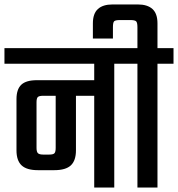

<svg xmlns="http://www.w3.org/2000/svg" viewBox="-40 -842 799 862"><path d="M-20 -626H545V-556H473V0H383V-412H301V-167Q301 -121 278 -99.5Q255 -78 204 -78H130Q80 -78 57 -99.5Q34 -121 34 -167V-397Q34 -441 55.5 -461.5Q77 -482 126 -482H383V-556H-20ZM210 -412H154Q136 -412 130 -406.5Q124 -401 124 -383V-178Q124 -160 130.5 -154Q137 -148 154 -148H181Q199 -148 204.5 -154Q210 -160 210 -178Z M739 -626V-556H667V0H577V-556H505V-626H577V-720Q577 -741 571 -746.5Q565 -752 545 -752H499Q478 -752 472.5 -746.5Q467 -741 467 -720V-669H377V-737Q377 -781 399.5 -801.5Q422 -822 465 -822H579Q622 -822 644.5 -801.5Q667 -781 667 -737V-626Z"/></svg>

Font: Teko Light
Style: Regular
Weight: 400
Version: Version 2.000;gftools[0.9.28.dev9+g7d2139d.d20230707]